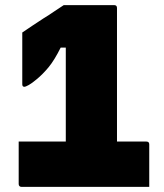

<svg xmlns="http://www.w3.org/2000/svg" viewBox="-20 -730 640 750"><path d="M53 -177H237V-544H217Q192 -494 169.5 -467Q147 -440 124 -421Q105 -405 92.5 -398Q80 -391 75 -391Q67 -391 67 -401V-603Q84 -615 105.5 -629Q127 -643 148 -657Q171 -671 193.5 -686.5Q216 -702 229 -710H426Q437 -710 437 -699V-177H552Q563 -177 563 -166V0H64Q59 0 56 -3Q53 -6 53 -11Z"/></svg>

Font: Recursive Mn Lnr St Blk
Style: Regular
Weight: 900
Monospace: yes
Version: Version 1.079;hotconv 1.0.112;makeotfexe 2.5.65598; ttfautoh